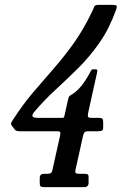

<svg xmlns="http://www.w3.org/2000/svg" viewBox="-20 -770 501 790"><path d="M344.5 -42V-18Q344.5 0 326 0H161Q151.5 0 147.5 -3Q143.5 -6 143.5 -16V-38.5Q143.5 -55 162 -55H178Q192.5 -55 195 -67.5L227 -211Q229.5 -222.5 227.8 -226.2Q226 -230 214.5 -230H63Q52 -230 47.8 -231.8Q43.5 -233.5 39.5 -238.5L29.5 -251.5Q24 -258.5 25.5 -263Q27 -267.5 33.5 -277.5Q73.5 -339.5 116 -389.5Q158.5 -439.5 201 -488Q243.5 -536.5 283.8 -592.8Q324 -649 359.5 -723.5Q365 -735 367.8 -742.5Q370.5 -750 386 -750H440.5Q456 -750 459.2 -746.8Q462.5 -743.5 457.5 -729.5Q430 -652.5 389.5 -594.5Q349 -536.5 302 -490Q255 -443.5 208 -400.2Q161 -357 120.5 -309Q111 -297.5 113.8 -291.2Q116.5 -285 138 -285H234Q242 -285 243.2 -287.5Q244.5 -290 246 -297.5L260 -360Q262.5 -372.5 266.2 -375Q270 -377.5 277.5 -382.5Q298 -396 314.2 -415.8Q330.5 -435.5 349 -469Q353 -475.5 355 -480.2Q357 -485 366.5 -485H369.5Q379.5 -485 380.2 -481.8Q381 -478.5 379 -469.5L343 -307Q340 -293 342.5 -289Q345 -285 359 -285H387.5Q397.5 -285 401 -281.5Q404.5 -278 404.5 -267.5V-245Q404.5 -235 399 -232.5Q393.5 -230 383 -230H343.5Q332 -230 328 -225.8Q324 -221.5 321.5 -210.5L291 -73Q288.5 -61.5 291.2 -58.2Q294 -55 306 -55H324.5Q334 -55 339.2 -53.2Q344.5 -51.5 344.5 -42Z"/></svg>

Font: Besley* Condensed
Style: Italic
Weight: 400
Width: 3
Italic angle: -13°
Designer: Owen Earl
Foundry: indestructible type*
Version: Version 3.000; ttfautohint (v1.8.3)